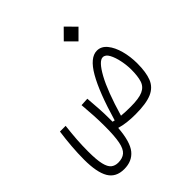

<svg xmlns="http://www.w3.org/2000/svg" viewBox="-207 -710 1000 1000"><g transform="rotate(-45 293.0 -210.0)"><path d="M371.1 3.4Q337.9 3.4 309.8 0Q281.7 -3.4 257.3 -10.7Q250 85.4 218 124.5Q186 163.6 127.9 163.6Q67.4 163.6 41 118.7Q14.6 73.7 14.6 -19Q14.6 -65.4 18.6 -114.7Q22.5 -164.1 29.3 -211.9H71.3Q65.4 -162.1 62.5 -120.4Q59.6 -78.6 59.6 -33.7Q59.6 26.9 67.4 59.8Q75.2 92.8 90.8 105.2Q106.4 117.7 129.9 117.7Q161.6 117.7 180.2 101.8Q198.7 85.9 206.5 46.4Q214.4 6.8 214.4 -64.9Q214.4 -109.4 212.2 -145.8Q210 -182.1 206.1 -229.5L251 -231.9Q254.9 -183.1 257.1 -149.2Q259.3 -115.2 259.3 -71.8Q259.3 -62.5 259.3 -54.2Q265.1 -52.7 272 -51.3Q318.8 -211.9 365.5 -293Q412.1 -374 463.4 -374Q495.1 -374 518.1 -345.9Q541 -317.9 553.2 -272.9Q565.4 -228 565.4 -177.7Q565.4 -112.8 549.6 -72.8Q533.7 -32.7 491.7 -14.6Q449.7 3.4 371.1 3.4ZM312.5 -45.4Q327.1 -43.9 344.5 -43.2Q361.8 -42.5 382.3 -42.5Q442.4 -42.5 471.9 -55.9Q501.5 -69.3 511 -99.1Q520.5 -128.9 520.5 -177.7Q520.5 -208.5 513.4 -243.7Q506.3 -278.8 493.2 -303.5Q480 -328.1 460.4 -328.1Q432.1 -328.1 392.8 -256.8Q353.5 -185.5 312.5 -45.4ZM429.7 -475.6 375.5 -529.8 429.7 -584.5 483.9 -529.8Z"/></g></svg>

Font: Cascadia Mono ExtraLight
Style: Regular
Weight: 200
Monospace: yes
Designer: Aaron Bell
Foundry: Saja Typeworks
Version: Version 2404.023; ttfautohint (v1.8.4)